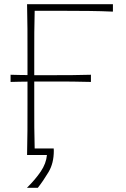

<svg xmlns="http://www.w3.org/2000/svg" viewBox="-20 -733 596 908"><path d="M107.5 155Q147 116 172.8 78Q198.5 40 202 0H108Q109.5 -61 109.8 -117Q110 -173 110 -238V-347Q91 -347 70.8 -346.5Q50.5 -346 30 -345.5V-379.5Q50.5 -379 70.8 -378.5Q91 -378 110 -378V-475Q110 -540.5 109.8 -596.5Q109.5 -652.5 108 -713H514V-678Q461 -680.5 400.2 -681.2Q339.5 -682 257 -682H144Q142.5 -630 142.2 -579.8Q142 -529.5 142 -472V-377.5Q156.5 -377.5 170.2 -377.5Q184 -377.5 197 -377.5H243Q280 -377.5 322.2 -377.8Q364.5 -378 410 -379.5V-345.5Q364.5 -347 322.2 -347.2Q280 -347.5 243 -347.5H197Q184 -347.5 170.2 -347.5Q156.5 -347.5 142 -347.5V-238Q142 -180 142.2 -130.2Q142.5 -80.5 144 -31H234Q234 -28.5 234.2 -25.5Q234.5 -22.5 234.5 -20Q234.5 39 209.5 80.8Q184.5 122.5 159 155Z"/></svg>

Font: Commissioner Flair Thin
Style: Regular
Weight: 100
Designer: Kostas Bartsokas
Foundry: Kostas Bartsokas
Version: Version 1.000; ttfautohint (v1.8.3)